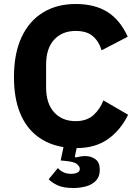

<svg xmlns="http://www.w3.org/2000/svg" viewBox="-20 -730 691 962"><path d="M359 -575Q292 -575 251.5 -531.5Q211 -488 211 -405V-293Q211 -211 251.5 -167Q292 -123 359 -123Q415 -123 448.5 -153.5Q482 -184 498 -227L622 -155Q583 -76 519.5 -32Q456 12 364 12L355 55L359 59Q371 56 383 54Q395 52 407 52Q437 52 458.5 68Q480 84 480 121Q480 155 461 175Q442 195 412 203.5Q382 212 348 212Q296 212 266.5 197.5Q237 183 224 168L270 112Q280 124 296.5 132.5Q313 141 336 141Q355 141 367.5 135Q380 129 380 116Q380 105 366 92.5Q352 80 305 76L284 74L298 7Q222 -5 166 -48Q110 -91 80 -165Q50 -239 50 -344Q50 -462 88 -543.5Q126 -625 195.5 -667.5Q265 -710 359 -710Q455 -710 518.5 -670Q582 -630 620 -546L489 -478Q476 -522 445.5 -548.5Q415 -575 359 -575Z"/></svg>

Font: IBM Plex Sans
Style: Bold
Weight: 700
Designer: Mike Abbink, Paul van der Laan, Pieter van Rosmalen
Foundry: Bold Monday
Version: Version 3.201